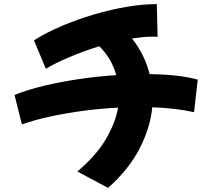

<svg xmlns="http://www.w3.org/2000/svg" viewBox="-20 -844 1040 938"><path d="M87 -236 51 -380Q112 -405 193 -424.5Q274 -444 365 -457.5Q456 -471 548 -477Q536 -520 514.5 -555.5Q493 -591 465 -618Q384 -593 313.5 -562.5Q243 -532 204 -508L146 -647Q206 -685 281.5 -717Q357 -749 438 -773Q519 -797 598 -810.5Q677 -824 746 -824L750 -664Q744 -665 738 -665H725Q702 -665 676.5 -662.5Q651 -660 625 -656Q687 -577 711 -482Q780 -481 839.5 -474.5Q899 -468 946 -455L928 -296Q883 -306 831.5 -312Q780 -318 724 -320Q714 -219 661.5 -117.5Q609 -16 508 74L358 -6Q450 -84 497 -164Q544 -244 557 -318Q471 -314 386 -302.5Q301 -291 224.5 -274.5Q148 -258 87 -236Z"/></svg>

Font: Mochiy Pop One
Style: Regular
Weight: 400
Designer: FONTDASU
Foundry: FONTDASU / Google Inc. / Adobe
Version: Version 2.000